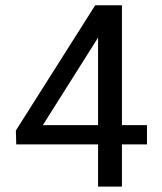

<svg xmlns="http://www.w3.org/2000/svg" viewBox="-20 -695 602 715"><path d="M527.3 -229V-157.2H434.1V0H345.2V-157.2H40.5L39.1 -209L334.5 -675.3H434.1V-229ZM139.6 -229H345.2V-555.2L344.7 -554.2Z"/></svg>

Font: Robert Sans Medium
Style: Regular
Weight: 500
Designer: Christian Robertson (extended by Adam Twardoch)
Foundry: Google
Version: Version 12.135;April 2, 2019;FontCreator 11.5.0.2425 64-bit;